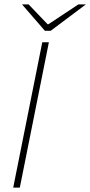

<svg xmlns="http://www.w3.org/2000/svg" viewBox="-20 -852 410 872"><path d="M40 0 172 -660H202L70 0ZM184 -712 80 -832H110L196 -742H200L336 -832H370L210 -712Z"/></svg>

Font: Source Sans 3 ExtraLight
Style: Italic
Weight: 250
Italic angle: -11°
Designer: Paul D. Hunt
Foundry: Adobe
Version: Version 3.046;hotconv 1.0.118;makeotfexe 2.5.65603